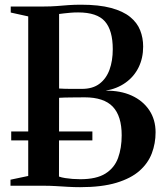

<svg xmlns="http://www.w3.org/2000/svg" viewBox="-20 -770 682 796"><path d="M97 -40.5V-702L24.5 -718V-743H161Q191.5 -743 216 -745Q240.5 -747 264.2 -748.8Q288 -750.5 315.5 -750.5Q390.5 -750.5 440.5 -737Q490.5 -723.5 519.8 -699.5Q549 -675.5 561.2 -644.2Q573.5 -613 573.5 -577Q573.5 -529 554.5 -490.5Q535.5 -452 500.2 -427Q465 -402 417.5 -394Q479 -395 525.8 -373.8Q572.5 -352.5 598.8 -313.2Q625 -274 625 -221.5Q625 -175.5 609.5 -134.5Q594 -93.5 558.5 -62Q523 -30.5 462.5 -12.2Q402 6 312 6Q286.5 6 261.5 4.5Q236.5 3 211.5 1.5Q186.5 0 159.5 0H23.5V-25ZM225 -403Q234.5 -402.5 247 -402Q259.5 -401.5 272.8 -401.5Q286 -401.5 298.2 -401.5Q310.5 -401.5 319.5 -401.5Q364.5 -401.5 392.5 -422.8Q420.5 -444 434 -481Q447.5 -518 447.5 -566Q447.5 -644 415 -681.2Q382.5 -718.5 304 -718.5Q287 -718.5 272 -717.2Q257 -716 245.2 -714.5Q233.5 -713 225 -712ZM224.5 -38Q235.5 -34 250 -31.8Q264.5 -29.5 280.8 -28.2Q297 -27 313 -27Q380 -27 417.2 -50.5Q454.5 -74 469.5 -115.2Q484.5 -156.5 484.5 -209Q484.5 -289 447.5 -327.8Q410.5 -366.5 330.5 -366.5Q318 -366.5 303.8 -366.2Q289.5 -366 274.8 -366Q260 -366 247 -365.5Q234 -365 225 -364.5ZM363 -225V-188H26.5V-225Z"/></svg>

Font: Merriweather 120pt SemiBold
Style: Regular
Weight: 600
Version: Version 2.100